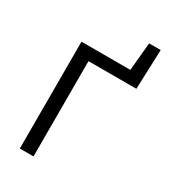

<svg xmlns="http://www.w3.org/2000/svg" viewBox="-201 -925 901 1021"><g transform="rotate(30 249.5 -414.0)"><path d="M90 0H174V-585H468L477 -828H406L390 -656H90Z"/></g></svg>

Font: DAIFUKU Sans
Style: Regular
Weight: 400
Designer: Original font ‘Source Han Sans JP’ : Paul D. Hunt
Foundry: Daifuku
Version: Version 1.000